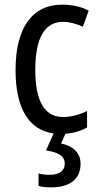

<svg xmlns="http://www.w3.org/2000/svg" viewBox="-20 -567 427 827"><path d="M327 138C327 91 295 62 243 51L262 9C296 7 329 -3 355 -18V-89C323 -73 288 -63 251 -63C172 -63 132 -131 132 -266C132 -403 172 -473 252 -473C279 -473 310 -464 337 -452L362 -521C333 -537 294 -547 248 -547C119 -547 47 -448 47 -265C47 -97 106 -7 211 8L178 81C227 88 259 103 259 138C259 168 237 186 192 186C176 186 159 184 146 180V234C159 238 178 240 200 240C282 240 327 204 327 138Z"/></svg>

Font: Noto Sans Gurmukhi UI Condensed
Style: Regular
Weight: 400
Width: 3
Designer: Jelle Bosma - Monotype Design Team
Foundry: Monotype Imaging Inc.
Version: Version 2.004